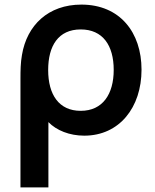

<svg xmlns="http://www.w3.org/2000/svg" viewBox="-20 -575 676 835"><path d="M69 -232V240H190.5V-44C225.5 -8 282 15 346.5 15C499 15 595.5 -107.5 595.5 -272C595.5 -434 501.5 -555 334 -555C190 -555 97 -465.5 75.5 -336C69.5 -303 69 -268 69 -232ZM189.5 -270.5C189.5 -375.5 233.5 -447 331 -447C427 -447 474.5 -377.5 474.5 -271C474.5 -166 427 -93 331 -93C236.5 -93 189.5 -163 189.5 -270.5Z"/></svg>

Font: Manrope
Style: Bold
Weight: 700
Designer: Mikhail Sharanda
Foundry: Mikhail Sharanda
Version: Version 4.505;FEAKit 1.0